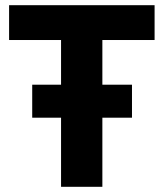

<svg xmlns="http://www.w3.org/2000/svg" viewBox="-20 -719 630 739"><path d="M215 -266H104V-393H215V-565H15V-699H575V-565H374V-393H488V-266H374V0H215Z"/></svg>

Font: Prompt SemiBold
Style: Regular
Weight: 600
Designer: Katatrad Team
Foundry: CadsonDemak
Version: Version 1.001